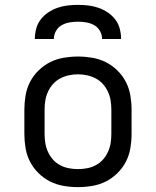

<svg xmlns="http://www.w3.org/2000/svg" viewBox="-20 -760 640 788"><path d="M300 8Q271 8 241.5 3Q212 -2 186 -15Q160 -28 138.5 -49Q117 -70 103.5 -96Q90 -122 85 -151.5Q80 -181 80 -210V-310Q80 -339 85 -368.5Q90 -398 103.5 -424Q117 -450 138.5 -471Q160 -492 186 -505Q212 -518 241.5 -523Q271 -528 300 -528Q329 -528 358.5 -523Q388 -518 414 -505Q440 -492 461.5 -471Q483 -450 496.5 -424Q510 -398 515 -368.5Q520 -339 520 -310V-210Q520 -181 515 -151.5Q510 -122 496.5 -96Q483 -70 461.5 -49Q440 -28 414 -15Q388 -2 358.5 3Q329 8 300 8ZM300 -66Q319 -66 337.5 -69.5Q356 -73 373 -82Q390 -91 402.5 -105Q415 -119 423 -136.5Q431 -154 434 -172.5Q437 -191 437 -210V-310Q437 -329 434 -347.5Q431 -366 423 -383.5Q415 -401 402.5 -415Q390 -429 373 -438Q356 -447 337.5 -451Q319 -455 300 -455Q281 -455 262.5 -451Q244 -447 227 -438Q210 -429 197.5 -415Q185 -401 177 -383.5Q169 -366 166 -347.5Q163 -329 163 -310V-210Q163 -191 166 -172.5Q169 -154 177 -136.5Q185 -119 197.5 -105Q210 -91 227 -82Q244 -73 262.5 -69.5Q281 -66 300 -66ZM123 -600Q123 -621 128.5 -642Q134 -663 147 -680Q160 -697 178 -709Q196 -721 216 -728Q236 -735 257.5 -737.5Q279 -740 300 -740Q321 -740 342.5 -737.5Q364 -735 384 -728Q404 -721 422 -709Q440 -697 453 -680Q466 -663 471.5 -642Q477 -621 477 -600H399Q399 -617 390.5 -632.5Q382 -648 367 -656.5Q352 -665 334.5 -668Q317 -671 300 -671Q283 -671 265.5 -668Q248 -665 233 -656.5Q218 -648 209.5 -632.5Q201 -617 201 -600Z"/></svg>

Font: Nova
Style: Regular
Weight: 400
Monospace: yes
Designer: Belleve Invis
Foundry: Belleve Invis
Version: Version 24.1.4; ttfautohint (v1.8.4)